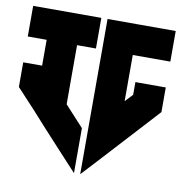

<svg xmlns="http://www.w3.org/2000/svg" viewBox="-74 -750 730 772"><g transform="rotate(10 291.0 -364.0)"><path d="M0 -680.7V-555.7H77.1V-450.2H0V-349.6L77.1 -266.6L85.9 -256.8L129.9 -208L206.1 -125L278.3 -46.9V-230.5L201.2 -314.5V-555.7H278.3V-680.7ZM303.7 -680.7V-555.7V-230.5V-46.9L376 -125L582 -349.6V-450.2H458V-398.4L428.7 -367.2V-555.7H582V-680.7H428.7Z"/></g></svg>

Font: Puffy Slushy
Style: Regular
Weight: 400
Designer: Intuisi Creative
Foundry: Intuisi Creative
Version: Version 001.000